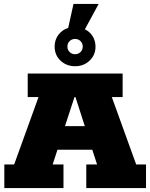

<svg xmlns="http://www.w3.org/2000/svg" viewBox="-20 -957 765 977"><path d="M2 0V-120H52L176 -463H121V-583H604V-463H549L673 -120H723V0H419V-120H474L434 -243L493 -195H229L288 -243L248 -120H303V0ZM295 -267 264 -315H458L427 -267L364 -463H359ZM362 -620Q318 -620 288 -648.5Q258 -677 258 -720Q258 -754 277 -779.5Q296 -805 327 -815L354 -937H482L412 -808Q437 -796 451.5 -772.5Q466 -749 466 -720Q466 -677 436 -648.5Q406 -620 362 -620ZM323 -720Q323 -703 334.5 -692Q346 -681 362 -681Q378 -681 389.5 -692Q401 -703 401 -720Q401 -737 389.5 -748Q378 -759 362 -759Q346 -759 334.5 -748Q323 -737 323 -720Z"/></svg>

Font: Rokkitt Black
Style: Regular
Weight: 900
Designer: Vernon Adams
Foundry: Vernon Adams
Version: Version 3.103